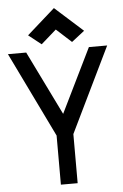

<svg xmlns="http://www.w3.org/2000/svg" viewBox="-66 -1095 732 1141"><g transform="rotate(-5 300.0 -524.5)"><path d="M250 0V-293L4 -800H113L300 -418L487 -800H596L350 -293V0ZM390 -839 300 -921 209 -841 133 -901 300 -1049 467 -899Z"/></g></svg>

Font: Victor Mono Thin
Style: Regular
Weight: 100
Monospace: yes
Designer: Rune Bjørnerås
Version: Version 1.561;gftools[0.9.30]